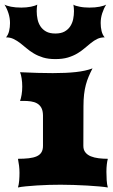

<svg xmlns="http://www.w3.org/2000/svg" viewBox="-37 -830 499 850"><path d="M42.5 0Q46.4 -12.7 47.9 -30.3Q49.3 -47.9 49.3 -64.9Q49.3 -80.6 47.4 -96.2Q45.4 -111.8 42.5 -127Q69.8 -127 90.6 -129.4Q111.3 -131.8 125.2 -137.9Q139.2 -144 146.2 -155.3Q153.3 -166.5 153.3 -184.1V-319.8Q152.8 -340.8 145.8 -353.3Q138.7 -365.7 127 -372.3Q115.2 -378.9 99.9 -381.1Q84.5 -383.3 67.4 -383.3H51.8Q55.7 -393.1 58.6 -410.4Q61.5 -427.7 61.5 -446.8Q61.5 -465.3 58.8 -482.7Q56.2 -500 51.8 -510.3Q93.3 -508.3 129.2 -507.3Q165 -506.3 196.8 -506.3Q255.9 -506.3 298.8 -511Q341.8 -515.6 372.6 -527.3Q362.8 -508.3 355.5 -491Q348.1 -473.6 343 -454.3Q337.9 -435.1 335.2 -412.1Q332.5 -389.2 332.5 -359.4L332 -184.1Q332 -166.5 341.1 -155.3Q350.1 -144 365.2 -137.9Q380.4 -131.8 399.9 -129.4Q419.4 -127 440.4 -127Q437.5 -116.7 435.8 -101.6Q434.1 -86.4 434.1 -69.3Q434.1 -50.8 435.3 -32Q436.5 -13.2 440.4 0Q427.2 -2.4 402.8 -4.6Q378.4 -6.8 349.4 -8.5Q320.3 -10.3 289.3 -11.2Q258.3 -12.2 231.9 -12.2Q208.5 -12.2 180.9 -11.5Q153.3 -10.7 126.7 -9Q100.1 -7.3 77.6 -5.1Q55.2 -2.9 42.5 0ZM208 -568.4Q176.8 -568.4 153.8 -575.4Q130.9 -582.5 112.8 -593.3Q94.7 -604 80.3 -616.5Q65.9 -628.9 51.8 -639.6Q37.6 -650.4 22.9 -657.5Q8.3 -664.6 -10.3 -664.6Q-0.5 -676.3 3.4 -692.9Q7.3 -709.5 7.3 -728Q7.3 -750 0.5 -771.2Q-6.3 -792.5 -17.1 -809.6Q-7.8 -804.2 11.7 -800.3Q31.2 -796.4 57.6 -796.4Q68.4 -796.4 79.3 -797.4Q90.3 -798.3 99.9 -800.3Q109.4 -802.2 116.7 -804.7Q124 -807.1 127.9 -809.6Q127 -802.7 126.2 -795.7Q125.5 -788.6 125.5 -780.8Q125.5 -762.7 129.2 -745.1Q132.8 -727.5 142.1 -713.4Q151.4 -699.2 167.2 -690.4Q183.1 -681.6 208 -681.6Q232.9 -681.6 248.8 -690.4Q264.6 -699.2 273.9 -713.4Q283.2 -727.5 286.9 -745.1Q290.5 -762.7 290.5 -780.8Q290.5 -788.1 289.8 -795.4Q289.1 -802.7 288.1 -809.6Q291.5 -806.6 298.8 -804.4Q306.2 -802.2 315.7 -800.3Q325.2 -798.3 336.2 -797.4Q347.2 -796.4 358.4 -796.4Q384.8 -796.4 404.3 -800.3Q423.8 -804.2 433.1 -809.6Q422.4 -792.5 415.5 -771.2Q408.7 -750 408.7 -728Q408.7 -709.5 412.6 -692.9Q416.5 -676.3 426.3 -664.6Q407.7 -664.6 393.3 -657.5Q378.9 -650.4 365.5 -639.6Q352.1 -628.9 337.6 -616.5Q323.2 -604 305.2 -593.3Q287.1 -582.5 263.7 -575.4Q240.2 -568.4 208 -568.4Z"/></svg>

Font: Arbutus
Style: Regular
Weight: 400
Designer: Karolina Lach
Foundry: Sorkin Type Co.
Version: Version 1.002